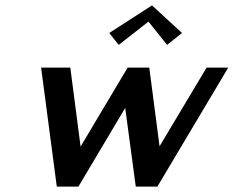

<svg xmlns="http://www.w3.org/2000/svg" viewBox="-20 -690 864 710"><path d="M653 -568 542 -670 384 -568 419 -524 529 -610 598 -524ZM278 -148 240 -440H132L190 0H270L443 -291L482 0H562L824 -440H744L570 -149L532 -440H452Z"/></svg>

Font: Pfennig
Style: BoldItalic
Weight: 700
Italic angle: -13°
Version: Version 20100423